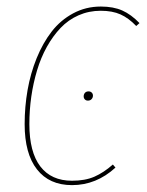

<svg xmlns="http://www.w3.org/2000/svg" viewBox="-20 -548 444 578"><path d="M283.7 -528.3Q321.3 -528.3 348.1 -516.4Q375 -504.4 399.9 -478.5L390.1 -469.7Q367.2 -493.7 342.8 -504.6Q318.4 -515.6 283.2 -515.6Q247.6 -515.6 216.6 -502Q185.5 -488.3 162.4 -463.9Q139.2 -439.5 121.1 -407Q103 -374.5 91.6 -336.2Q80.1 -297.9 74.2 -257.1Q68.4 -216.3 68.4 -174.3Q68.4 -90.3 101.3 -47.1Q134.3 -3.9 196.8 -3.9Q236.3 -3.9 264.2 -16.1Q292 -28.3 319.8 -52.7L327.6 -43.5Q270 9.3 196.8 9.3Q128.4 9.3 91.3 -38.1Q54.2 -85.4 54.2 -174.3Q54.2 -226.6 63 -276.9Q71.8 -327.1 90.3 -372.8Q108.9 -418.5 135.5 -452.9Q162.1 -487.3 200.2 -507.8Q238.3 -528.3 283.7 -528.3ZM244.6 -245.1Q238.8 -245.1 235.4 -248.8Q231.9 -252.4 231.9 -257.8Q231.9 -264.2 235.8 -268.6Q239.7 -272.9 246.6 -272.9Q252.4 -272.9 256.1 -269.3Q259.8 -265.6 259.8 -260.3Q259.8 -253.9 255.6 -249.5Q251.5 -245.1 244.6 -245.1Z"/></svg>

Font: Fira Sans Compressed Hair
Style: Italic
Weight: 100
Width: 3
Italic angle: -8°
Designer: Carrois Corporate & Edenspiekermann AG
Foundry: Carrois Corporate GbR & Edenspiekermann AG
Version: Version 4.203;PS 004.203;hotconv 1.0.88;makeotf.lib2.5.64775